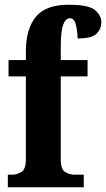

<svg xmlns="http://www.w3.org/2000/svg" viewBox="-20 -789 447 809"><path d="M13 0H333V-53H291Q275 -53 255.5 -63.5Q236 -74 236 -118V-467H349V-536H236V-591Q236 -657 246 -684.5Q256 -712 275 -712Q294 -712 300.5 -681.5Q307 -651 307 -627Q368 -627 387.5 -647.5Q407 -668 407 -696Q407 -723 381 -746Q355 -769 269 -769Q172 -769 130.5 -717.5Q89 -666 89 -573V-536H16V-467H89V-118Q89 -74 68.5 -63.5Q48 -53 35 -53H13Z"/></svg>

Font: Noto Serif ExtraCondensed Extra
Style: Regular
Weight: 800
Width: 3
Designer: Monotype Design Team
Foundry: Monotype Imaging Inc.
Version: Version 1.002